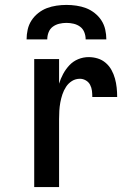

<svg xmlns="http://www.w3.org/2000/svg" viewBox="-20 -760 540 780"><path d="M119 0V-520H220V-420Q226 -440 236.5 -459.5Q247 -479 262 -495Q277 -511 297.5 -519.5Q318 -528 340 -528Q359 -528 377 -522.5Q395 -517 409.5 -504.5Q424 -492 433 -475.5Q442 -459 447 -441Q452 -423 454 -404Q456 -385 456 -366H355Q355 -379 353.5 -391.5Q352 -404 346 -415.5Q340 -427 328.5 -433.5Q317 -440 305 -440Q287 -440 272.5 -431Q258 -422 248.5 -407.5Q239 -393 233.5 -376.5Q228 -360 225 -343.5Q222 -327 221 -310Q220 -293 220 -276V0ZM88 -600Q88 -620 92.5 -640Q97 -660 108 -677Q119 -694 135.5 -707Q152 -720 170.5 -727Q189 -734 209.5 -737Q230 -740 250 -740Q270 -740 290.5 -737Q311 -734 329.5 -727Q348 -720 364.5 -707Q381 -694 392 -677Q403 -660 407.5 -640Q412 -620 412 -600H328Q328 -615 322.5 -629Q317 -643 305.5 -651.5Q294 -660 279.5 -663.5Q265 -667 250 -667Q235 -667 220.5 -663.5Q206 -660 194.5 -651.5Q183 -643 177.5 -629Q172 -615 172 -600Z"/></svg>

Font: Iosevka Custom Semibold
Style: Regular
Weight: 600
Designer: Belleve Invis
Foundry: Belleve Invis
Version: Version 27.0.2; ttfautohint (v1.8.4)